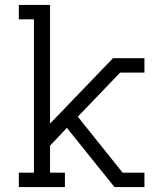

<svg xmlns="http://www.w3.org/2000/svg" viewBox="-20 -755 640 775"><path d="M56 0V-58H117V-677H56V-735H182V-256L436 -520H563V-462H465L294 -284L475 -58H563V0H442L250 -239L182 -167V-58H242V0Z"/></svg>

Font: Iosevka Etoile Light
Style: Regular
Weight: 300
Designer: Belleve Invis
Foundry: Belleve Invis
Version: Version 25.0.1; ttfautohint (v1.8.4)